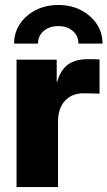

<svg xmlns="http://www.w3.org/2000/svg" viewBox="-20 -757 435 777"><path d="M46.9 0V-515.6H209.5V-424.8H210.9Q225.1 -474.1 255.1 -495.8Q285.2 -517.6 336.9 -517.6Q350.6 -517.6 361.6 -517.3Q372.6 -517.1 382.8 -516.6V-377.9Q373.5 -378.4 354 -378.9Q334.5 -379.4 316.4 -379.4Q271 -379.4 242.9 -349.1Q214.8 -318.8 214.8 -264.2V0ZM215.8 -736.8Q267.6 -736.8 307.9 -715.8Q348.1 -694.8 371.6 -659.7Q395 -624.5 395 -580.6H297.4Q297.4 -611.8 274.7 -631.6Q252 -651.4 215.8 -651.4Q179.7 -651.4 156.7 -631.6Q133.8 -611.8 133.8 -580.6H37.1Q37.1 -624.5 60.3 -659.7Q83.5 -694.8 124 -715.8Q164.6 -736.8 215.8 -736.8Z"/></svg>

Font: Inter Display ExtraBold
Style: Regular
Weight: 800
Designer: Rasmus Andersson
Foundry: rsms
Version: Version 4.000;git-a52131595